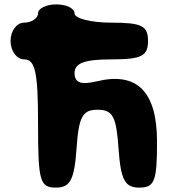

<svg xmlns="http://www.w3.org/2000/svg" viewBox="-20 -903 768 873"><path d="M153 -842C153 -820 123 -800 90 -800C56 -800 28 -763 28 -717C28 -671 56 -633 90 -633C140 -633 153 -575 153 -342C153 -80 161 -50 234 -50C299 -50 318 -85 328 -227C338 -373 355 -404 424 -404C493 -404 509 -373 519 -227C529 -85 548 -50 613 -50C683 -50 694 -79 694 -258C694 -487 603 -578 419 -533C348 -516 319 -527 319 -571C319 -616 365 -633 486 -633C624 -633 653 -648 653 -717C653 -786 624 -800 486 -800C394 -800 319 -819 319 -842C319 -865 282 -883 236 -883C190 -883 153 -865 153 -842Z"/></svg>

Font: Hussar Skorodowane
Style: Bold
Weight: 700
Foundry: Cannot Into Space Fonts
Version: Version 0.892